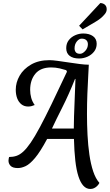

<svg xmlns="http://www.w3.org/2000/svg" viewBox="-20 -1087 726 1267"><path d="M576 160Q550 160 530.5 139Q511 118 497.5 76.5Q484 35 477 -27Q470 -89 468 -170H291Q246 -86 211.5 -45Q177 -4 149.5 9Q122 22 98 22Q64 22 50 7.5Q36 -7 36 -27Q36 -35 37.5 -40.5Q39 -46 40 -51Q66 -51 88.5 -58.5Q111 -66 133.5 -86.5Q156 -107 182.5 -145.5Q209 -184 242.5 -246.5Q276 -309 320 -399.5Q364 -490 422 -614L417 -624Q402 -629 374.5 -635.5Q347 -642 318 -642Q248 -642 213.5 -600.5Q179 -559 179 -494Q179 -467 186 -441.5Q193 -416 209 -394Q200 -390 189 -387Q178 -384 166 -384Q140 -384 121.5 -398.5Q103 -413 93.5 -438Q84 -463 84 -495Q84 -543 109.5 -587.5Q135 -632 185 -661Q235 -690 307 -690Q326 -690 359.5 -685.5Q393 -681 432 -675Q471 -669 506.5 -664.5Q542 -660 566 -660Q565 -632 562 -581.5Q559 -531 556.5 -467Q554 -403 554 -333Q554 -265 557.5 -196.5Q561 -128 570 -66Q579 -4 595 44Q611 92 636 120Q630 132 620.5 141Q611 150 600 155Q589 160 576 160ZM323 -239H467Q467 -267 468.5 -319.5Q470 -372 473 -437Q476 -502 478 -566H475Q434 -463 392 -380Q350 -297 323 -239ZM525 -893 502 -917 642 -1067Q661 -1066 672.5 -1055.5Q684 -1045 684 -1027Q685 -1011 672.5 -995Q660 -979 643 -965.5Q626 -952 610 -943ZM502 -701Q462 -701 439.5 -718.5Q417 -736 417 -769Q417 -800 433.5 -821.5Q450 -843 476 -854.5Q502 -866 529 -866Q569 -866 593.5 -848.5Q618 -831 618 -798Q618 -768 600.5 -746Q583 -724 556.5 -712.5Q530 -701 502 -701ZM508 -732Q525 -732 542.5 -751Q560 -770 560 -795Q560 -812 549.5 -822Q539 -832 519 -832Q502 -832 487 -813.5Q472 -795 472 -768Q472 -752 480.5 -742Q489 -732 508 -732Z"/></svg>

Font: Sansita Swashed Light
Style: Regular
Weight: 300
Designer: Pablo Cosgaya
Foundry: Omnibus-Type
Version: Version 1.003